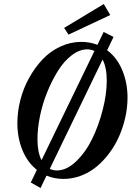

<svg xmlns="http://www.w3.org/2000/svg" viewBox="-20 -887 662 966"><path d="M324.7 -712.9 302.7 -746.6 502 -866.7 534.7 -811.5ZM184.1 59.1 134.8 31.2 165.5 -32.2Q118.2 -69.8 92.8 -131.8Q67.4 -193.8 67.4 -267.6Q67.4 -326.2 82.8 -385.3Q98.1 -444.3 127.2 -496.3Q156.2 -548.3 194.8 -588.9Q233.4 -629.4 283.9 -652.8Q334.5 -676.3 389.2 -676.3Q431.6 -676.3 470.2 -661.6L501.5 -726.1L551.3 -701.2L519 -634.3Q568.4 -597.7 595 -534.2Q621.6 -470.7 621.6 -395.5Q621.6 -346.7 610.6 -297.1Q599.6 -247.6 579.8 -202.4Q560.1 -157.2 530.8 -117.7Q501.5 -78.1 466.6 -49.1Q431.6 -20 388.4 -3.4Q345.2 13.2 299.8 13.2Q253.9 13.2 213.9 -3.4ZM168.5 -187Q168.5 -121.1 189 -81.1L455.1 -630.4Q437.5 -638.7 419.4 -638.7Q379.9 -638.7 341.1 -609.1Q302.2 -579.6 272 -531.2Q241.7 -482.9 217.8 -424.1Q193.8 -365.2 181.2 -303Q168.5 -240.7 168.5 -187ZM266.1 -29.3Q314.9 -29.3 362.5 -74.7Q410.2 -120.1 443.4 -187.7Q476.6 -255.4 496.8 -334.5Q517.1 -413.6 517.1 -481Q517.1 -547.9 496.1 -587.4L230.5 -37.6Q247.1 -29.3 266.1 -29.3Z"/></svg>

Font: Elstob 10pt SemiBold
Style: Italic
Weight: 600
Italic angle: -20°
Designer: Peter S. Baker
Version: Version 1.015